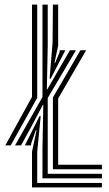

<svg xmlns="http://www.w3.org/2000/svg" viewBox="-20 -820 475 840"><path d="M3.2 -183.8 120 -396V-800H142.8V-391.8L26.8 -183.8ZM197 -475.8 210 -632.8 211.5 -800H234.5V-620.5L218.5 -545.2H221.5L240.8 -591.8V-600H265.8L201.8 -475.8ZM188.8 -59.5H425.8V-39.8H165.8V-170.5L169.5 -361.2H167.5L116.5 -264.8L72 -183.8H45.8L165.8 -395.5V-800H188.8V-619.5L185 -429.2H187L246.2 -531.5L286 -600H312.2L188.8 -391.2ZM234.5 -99.2H425.8V-79.5H211.5V-393.5L331.8 -600H356.8L234.5 -389.2ZM142.8 -19.8H425.8V0H120V-156L140 -250.5H136.8L116.5 -192.5L115.8 -183.8H88.8L152.8 -311.8H158L142.8 -155.2Z"/></svg>

Font: Big Shoulders Inline Text
Style: Bold
Weight: 700
Designer: Patric King
Foundry: XO Type Co
Version: Version 1.000